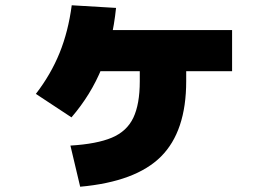

<svg xmlns="http://www.w3.org/2000/svg" viewBox="-20 -652 1040 728"><path d="M247 -100Q347 -106 404 -130Q461 -154 485.5 -205.5Q510 -257 510 -344V-464H686V-344Q686 -154 590.5 -58.5Q495 37 284 56ZM116 -296Q173 -370 206 -451.5Q239 -533 252 -632L420 -622Q407 -495 366 -394Q325 -293 251 -207ZM284 -382V-538H860V-382Z"/></svg>

Font: M PLUS 2 Thin Black
Style: Regular
Weight: 900
Version: Version 1.001